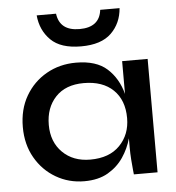

<svg xmlns="http://www.w3.org/2000/svg" viewBox="-53 -779 771 840"><g transform="rotate(-5 333.0 -359.5)"><path d="M284 11Q216 11 159.5 -22Q103 -55 69.5 -113.5Q36 -172 36 -248Q36 -326 70 -384.5Q104 -443 162 -476Q220 -509 292 -509Q381 -509 428.5 -466Q476 -423 494 -354V-498H606V0H502Q502 0 500 -19Q498 -38 496 -65.5Q494 -93 494 -118V-159Q482 -115 456 -76.5Q430 -38 388 -13.5Q346 11 284 11ZM318 -81Q402 -81 448 -128.5Q494 -176 494 -248Q494 -327 447.5 -372Q401 -417 318 -417Q238 -417 194 -370Q150 -323 150 -248Q150 -173 196.5 -127Q243 -81 318 -81ZM503 -730Q498 -664 454 -621Q410 -578 321 -578Q232 -578 188.5 -621Q145 -664 139 -730H224Q234 -654 321 -654Q409 -654 418 -730Z"/></g></svg>

Font: Syne SemiBold
Style: Regular
Weight: 600
Designer: Lucas Descroix
Foundry: Bonjour Monde
Version: Version 2.200; ttfautohint (v1.8.4)